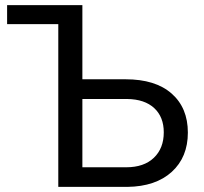

<svg xmlns="http://www.w3.org/2000/svg" viewBox="-20 -731 799 751"><path d="M7.8 -710.9H302.2V-420.9H471.2Q587.9 -420.9 651.4 -365Q714.8 -309.1 714.8 -212.4Q714.8 -116.2 651.9 -58.8Q588.9 -1.5 478.5 0H208V-636.7H7.8ZM302.2 -343.8V-76.7H473.6Q543 -76.7 581.8 -113.8Q620.6 -150.9 620.6 -213.4Q620.6 -273.4 583.3 -308.1Q545.9 -342.8 477.5 -343.8Z"/></svg>

Font: Roboto-ThirdPerson-AD3FC
Style: ThirdPerson-AD3FC
Weight: 400
Designer: Google
Version: Version 2.137; 2017